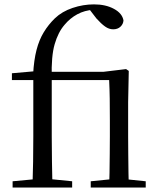

<svg xmlns="http://www.w3.org/2000/svg" viewBox="-20 -836 712 856"><path d="M36.2 0V-27.8L152.1 -38.6H193.4L301.7 -27.8V0ZM124.7 0Q126.7 -56.6 127.6 -114.3Q128.5 -171.9 128.5 -228.5V-478.9H33.1V-509.4L158.4 -520.4L127.7 -504.6Q131.1 -568.5 142.9 -613.6Q154.6 -658.7 175.3 -692.5Q195.9 -726.4 224.7 -754.4Q256.5 -784.8 303.5 -800.6Q350.6 -816.5 399 -816.5Q451.2 -816.5 488 -796.5Q524.9 -776.6 530.5 -745.1Q529.5 -728.7 517.1 -717Q504.6 -705.3 484.5 -705.3Q466.1 -705.3 448.6 -717.7Q431 -730.1 409.7 -753.9L377.3 -796.1V-802.9H397.3V-792.5Q357.2 -790 324.5 -772.3Q291.8 -754.5 267.7 -725.3Q239.2 -692.5 223.7 -638.9Q208.1 -585.3 210.7 -489.9V-228.5Q210.7 -171.9 211.7 -114.3Q212.7 -56.6 213.9 0ZM384.5 0V-27.8L492.4 -38.6H525.4L629.7 -27.8V0ZM466.6 0Q467.8 -24.4 468.3 -65.3Q468.8 -106.3 469.3 -150.7Q469.8 -195.1 469.8 -228.5V-298.2Q469.8 -354.2 469.2 -396.5Q468.6 -438.8 466.6 -478.9H170.2V-516H442.1L542.1 -528L554.1 -519.8L551.3 -380.4V-228.5Q551.3 -195.1 551.8 -150.7Q552.3 -106.3 552.8 -65.3Q553.3 -24.4 554.3 0Z"/></svg>

Font: Noto Serif HK
Style: Regular
Weight: 200
Designer: Ryoko NISHIZUKA 西塚涼子 (kana & ideographs); Frank Grießhammer (Latin, Greek & Cyrillic); Wenlong ZHANG 张文龙 (bopomofo); San
Foundry: Adobe
Version: Version 2.001;hotconv 1.1.0;makeotfexe 2.6.0